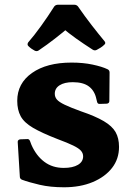

<svg xmlns="http://www.w3.org/2000/svg" viewBox="-20 -778 561 813"><path d="M322 -307Q384 -286 419.5 -265Q455 -244 469.5 -218.5Q484 -193 484 -156Q484 -105 454.5 -67Q425 -29 372.5 -7Q320 15 251 15Q193 15 148 4.5Q103 -6 73 -17Q64 -21 64 -30L55 -177Q55 -186 65 -188L93 -189Q103 -191 107 -181L113 -165Q133 -119 167.5 -93Q202 -67 250 -67Q288 -67 310 -80Q332 -93 332 -116Q332 -129 323 -139.5Q314 -150 290.5 -161.5Q267 -173 224 -189Q157 -215 119.5 -237Q82 -259 67.5 -286Q53 -313 53 -351Q53 -425 115.5 -469Q178 -513 283 -513Q332 -513 372 -504.5Q412 -496 435 -485Q444 -481 444 -471L443 -350Q443 -341 433 -339L403 -338Q393 -337 391 -347L388 -359Q381 -393 357 -411.5Q333 -430 288 -430Q253 -430 232.5 -417Q212 -404 212 -381Q212 -367 221 -356.5Q230 -346 254 -334.5Q278 -323 322 -307ZM100 -583Q94 -589 99 -598Q125 -628 153.5 -667.5Q182 -707 210 -751Q216 -758 226 -758H294Q304 -758 310 -751Q339 -709 368.5 -671Q398 -633 423 -603Q429 -595 422 -589Q415 -582 406.5 -576.5Q398 -571 390 -567Q381 -562 372 -568Q333 -593 301.5 -615.5Q270 -638 243 -661H270Q244 -639 212 -614Q180 -589 143 -564Q135 -559 126 -564Q120 -567 113 -572Q106 -577 100 -583Z"/></svg>

Font: Hahmlet ExtraBold
Style: Regular
Weight: 800
Designer: Minjoo Ham & Mark Frömberg
Foundry: hypertype
Version: Version 1.002